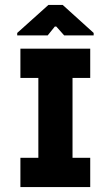

<svg xmlns="http://www.w3.org/2000/svg" viewBox="-20 -761 455 781"><path d="M136 -18V-545H275V-18ZM63 0V-119H347V0ZM63 -444V-563H347V-444ZM50 -617V-627L177 -741H235L361 -627V-617H241L209 -653H203L174 -617Z"/></svg>

Font: Darker Grotesque Light Black
Style: Regular
Weight: 900
Version: Version 1.000;gftools[0.9.28]